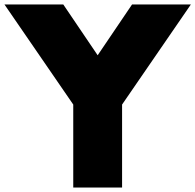

<svg xmlns="http://www.w3.org/2000/svg" viewBox="-55 -845 880 865"><path d="M275 0H495V-374L805 -825H540L385 -596L230 -825H-35L275 -374Z"/></svg>

Font: Spartan Black
Style: Regular
Weight: 900
Designer: Matt Bailey, Mirko Velimirovic
Foundry: Matt Bailey
Version: Version 1.003; ttfautohint (v1.8.3)